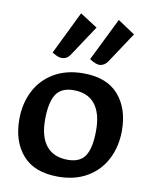

<svg xmlns="http://www.w3.org/2000/svg" viewBox="-87 -839 721 913"><g transform="rotate(10 273.5 -382.0)"><path d="M28 -227Q28 -303 59 -364Q90 -425 149.5 -460Q209 -495 291 -495Q404 -495 461 -430Q518 -365 518 -258Q518 -182 487 -121Q456 -60 397 -25Q338 10 256 10Q142 10 85 -55Q28 -120 28 -227ZM397 -238Q397 -321 362 -364.5Q327 -408 259 -408Q199 -408 174 -368.5Q149 -329 149 -246Q149 -163 184.5 -120Q220 -77 288 -77Q348 -77 372.5 -116Q397 -155 397 -238ZM129 -567 230 -774 314 -720 216 -572Q201 -549 175 -549Q164 -549 154 -553.5Q144 -558 129 -567ZM310 -567 412 -774 495 -719 397 -571Q383 -551 362 -548Q341 -546 310 -567Z"/></g></svg>

Font: Enriqueta SemiBold
Style: Regular
Weight: 600
Designer: Viviana Monsalve, Gustavo Ibarra
Foundry: 72Puntos
Version: Version 2.000